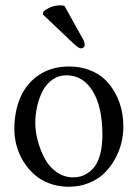

<svg xmlns="http://www.w3.org/2000/svg" viewBox="-20 -693 520 725"><path d="M223.6 -670.4 293.5 -544.9Q299.8 -533.2 299.8 -521Q299.8 -517.1 295.4 -513.7Q291 -510.3 285.2 -510.3Q277.3 -510.3 256.3 -529.8L141.6 -638.7L144 -649.4Q172.9 -672.9 209 -672.9Q217.8 -672.9 223.6 -670.4ZM34.2 -205.1Q34.2 -273.9 57.9 -327.1Q81.5 -380.4 128.9 -411.1Q176.3 -441.9 240.7 -441.9Q283.7 -441.9 318.8 -428.2Q354 -414.6 377.2 -391.8Q400.4 -369.1 416.3 -339.1Q432.1 -309.1 439 -277.8Q445.8 -246.6 445.8 -214.4Q445.8 -183.6 438 -152.3Q430.2 -121.1 413.6 -91.3Q397 -61.5 373.3 -38.6Q349.6 -15.6 314.9 -1.7Q280.3 12.2 239.3 12.2Q200.2 12.2 166.5 -0.5Q132.8 -13.2 108.9 -34.7Q85 -56.2 67.9 -84.2Q50.8 -112.3 42.5 -143.1Q34.2 -173.8 34.2 -205.1ZM230.5 -408.7Q201.7 -408.7 178.7 -392.8Q155.8 -377 141.8 -350.8Q127.9 -324.7 120.6 -293.2Q113.3 -261.7 113.3 -228Q113.3 -197.8 122.1 -163.6Q130.9 -129.4 147.2 -97.4Q163.6 -65.4 192.1 -44.4Q220.7 -23.4 255.9 -23.4Q271 -23.4 284.9 -27.1Q298.8 -30.8 314.2 -41.5Q329.6 -52.2 340.8 -69.1Q352.1 -85.9 359.4 -115.2Q366.7 -144.5 366.7 -182.1Q366.7 -290 329.8 -349.4Q293 -408.7 230.5 -408.7Z"/></svg>

Font: Libertinage
Style: f
Weight: 400
Designer: OSP
Foundry: OSP
Version: Version 1.0; 2008; OFL relea